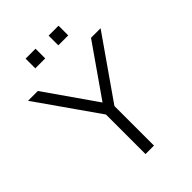

<svg xmlns="http://www.w3.org/2000/svg" viewBox="-252 -1005 1121 1121"><g transform="rotate(-45 308.0 -444.5)"><path d="M273 0V-367L286 -308L8 -705H89L308 -391H309L528 -705H607L330 -308L343 -367V0ZM362 -809V-889H444V-809ZM172 -809V-889H254V-809Z"/></g></svg>

Font: Nunito Sans 7pt Light
Style: Regular
Weight: 300
Designer: Vernon Adams
Foundry: Vernon Adams
Version: Version 3.101;gftools[0.9.27]